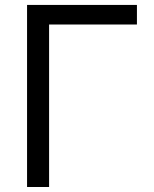

<svg xmlns="http://www.w3.org/2000/svg" viewBox="-20 -747 615 767"><path d="M527 -727.3H88.1V0H176.1V-649.1H527Z"/></svg>

Font: Karasuma Gothic
Style: Regular
Weight: 400
Designer: Rasmus Andersson, Ryoko Nishizuka
Foundry: Genbu
Version: Version 1.00